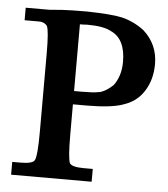

<svg xmlns="http://www.w3.org/2000/svg" viewBox="-49 -704 653 748"><g transform="rotate(5 277.0 -329.5)"><path d="M238 -176Q238 -82 247 -63V-64Q256 -50 302 -50H337V0H22V-50H53Q101 -50 109 -64Q119 -81 119 -176V-483Q119 -573 110 -590Q102 -600 89 -603Q86 -604 75 -604H22V-653H114Q168 -658 206 -658.5Q244 -659 262 -659Q307 -658 341 -655.5Q375 -653 398 -648Q445 -637 486 -606Q543 -555 543 -478Q543 -417 514 -371.5Q485 -326 431 -310H432Q384 -294 292 -294H238ZM268 -346Q291 -346 308 -347Q325 -348 337 -351L336 -350Q351 -354 365 -363Q379 -372 390 -383Q403 -400 410.5 -423.5Q418 -447 418 -476Q418 -565 361 -591Q331 -608 266 -608Q264 -608 259.5 -607.5Q255 -607 248 -607H238V-346Z"/></g></svg>

Font: New Athena Unicode
Style: Bold
Weight: 700
Designer: J. Rusten 1997; rev. by R. Hancock 2001, 2002, rev. by D. Mastronarde 2002-2021
Foundry: Society for Classical Studies (formerly American Philological Association)
Version: Version 5.008